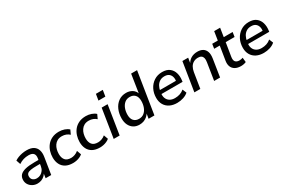

<svg xmlns="http://www.w3.org/2000/svg" viewBox="82 -1762 4140 2826"><g transform="rotate(-30 2152.5 -348.5)"><path d="M196 9Q153 9 116 -10.5Q79 -30 57 -63.5Q35 -97 35 -139Q35 -191 63.5 -223Q92 -255 153 -270.5Q214 -286 310 -286H390L381 -224H319Q250 -224 209.5 -217Q169 -210 152 -192.5Q135 -175 135 -145Q135 -105 161.5 -84Q188 -63 225 -63Q259 -63 288 -78Q317 -93 337.5 -121.5Q358 -150 364 -190L383 -310Q392 -363 368.5 -391Q345 -419 285 -419Q240 -419 199 -407Q158 -395 118 -368L93 -440Q117 -457 150.5 -470Q184 -483 221.5 -490Q259 -497 297 -497Q370 -497 412.5 -470Q455 -443 470.5 -395Q486 -347 476 -284L431 0H336L352 -107H362Q349 -68 322.5 -41.5Q296 -15 263.5 -3Q231 9 196 9Z M801 9Q726 9 676.5 -18.5Q627 -46 602.5 -95.5Q578 -145 578 -210Q578 -264 594 -315.5Q610 -367 642.5 -407.5Q675 -448 726 -472.5Q777 -497 846 -497Q895 -497 939 -481.5Q983 -466 1010 -440L977 -369Q953 -392 921 -404.5Q889 -417 851 -417Q805 -417 773 -399.5Q741 -382 720.5 -351.5Q700 -321 691 -285Q682 -249 682 -211Q682 -147 712.5 -109Q743 -71 814 -71Q843 -71 876 -82.5Q909 -94 937 -118L963 -45Q944 -28 916.5 -15.5Q889 -3 859 3Q829 9 801 9Z M1258 9Q1183 9 1133.5 -18.5Q1084 -46 1059.5 -95.5Q1035 -145 1035 -210Q1035 -264 1051 -315.5Q1067 -367 1099.5 -407.5Q1132 -448 1183 -472.5Q1234 -497 1303 -497Q1352 -497 1396 -481.5Q1440 -466 1467 -440L1434 -369Q1410 -392 1378 -404.5Q1346 -417 1308 -417Q1262 -417 1230 -399.5Q1198 -382 1177.5 -351.5Q1157 -321 1148 -285Q1139 -249 1139 -211Q1139 -147 1169.5 -109Q1200 -71 1271 -71Q1300 -71 1333 -82.5Q1366 -94 1394 -118L1420 -45Q1401 -28 1373.5 -15.5Q1346 -3 1316 3Q1286 9 1258 9Z M1581 -601 1598 -706H1715L1698 -601ZM1493 0 1570 -488H1671L1594 0Z M1930 9Q1874 9 1832.5 -16.5Q1791 -42 1767.5 -89Q1744 -136 1744 -200Q1744 -282 1773 -349.5Q1802 -417 1857 -457Q1912 -497 1988 -497Q2046 -497 2091 -468.5Q2136 -440 2153 -383L2146 -384L2196 -705H2297L2185 0H2086L2102 -98H2110Q2092 -65 2065.5 -41Q2039 -17 2005 -4Q1971 9 1930 9ZM1967 -69Q2018 -69 2053 -98Q2088 -127 2106.5 -175.5Q2125 -224 2125 -283Q2125 -349 2093 -383.5Q2061 -418 2005 -418Q1954 -418 1919 -389.5Q1884 -361 1865 -312.5Q1846 -264 1846 -204Q1846 -139 1878 -104Q1910 -69 1967 -69Z M2570 9Q2498 9 2445.5 -17.5Q2393 -44 2364.5 -93Q2336 -142 2336 -209Q2336 -289 2369 -354Q2402 -419 2461.5 -458Q2521 -497 2600 -497Q2678 -497 2723.5 -461.5Q2769 -426 2786 -368.5Q2803 -311 2794 -245L2791 -221H2416L2424 -283H2731L2713 -269Q2720 -313 2710.5 -348Q2701 -383 2674 -404.5Q2647 -426 2599 -426Q2550 -426 2516.5 -403.5Q2483 -381 2464.5 -346Q2446 -311 2439 -272L2435 -245Q2426 -191 2440.5 -152Q2455 -113 2490 -91Q2525 -69 2577 -69Q2622 -69 2661.5 -82Q2701 -95 2733 -123L2761 -55Q2727 -24 2675.5 -7.5Q2624 9 2570 9Z M2864 0 2942 -488H3040L3023 -382H3015Q3040 -438 3087.5 -467.5Q3135 -497 3200 -497Q3254 -497 3290.5 -475Q3327 -453 3342.5 -408Q3358 -363 3347 -294L3301 0H3200L3246 -292Q3253 -334 3246 -361Q3239 -388 3219 -402Q3199 -416 3164 -416Q3120 -416 3087 -397Q3054 -378 3034.5 -344Q3015 -310 3007 -263L2965 0Z M3655 9Q3595 9 3555.5 -14Q3516 -37 3500.5 -78Q3485 -119 3494 -174L3532 -410H3437L3449 -488H3544L3567 -635H3668L3645 -488H3796L3784 -410H3633L3596 -182Q3587 -125 3608.5 -100Q3630 -75 3676 -75Q3693 -75 3707.5 -78.5Q3722 -82 3734 -86L3742 -9Q3727 -1 3702.5 4Q3678 9 3655 9Z M4043 9Q3971 9 3918.5 -17.5Q3866 -44 3837.5 -93Q3809 -142 3809 -209Q3809 -289 3842 -354Q3875 -419 3934.5 -458Q3994 -497 4073 -497Q4151 -497 4196.5 -461.5Q4242 -426 4259 -368.5Q4276 -311 4267 -245L4264 -221H3889L3897 -283H4204L4186 -269Q4193 -313 4183.5 -348Q4174 -383 4147 -404.5Q4120 -426 4072 -426Q4023 -426 3989.5 -403.5Q3956 -381 3937.5 -346Q3919 -311 3912 -272L3908 -245Q3899 -191 3913.5 -152Q3928 -113 3963 -91Q3998 -69 4050 -69Q4095 -69 4134.5 -82Q4174 -95 4206 -123L4234 -55Q4200 -24 4148.5 -7.5Q4097 9 4043 9Z"/></g></svg>

Font: Nunito Sans 12pt ExtraLight 12pt SemiBold
Style: Italic
Weight: 600
Italic angle: -9°
Version: Version 3.101;gftools[0.9.27]